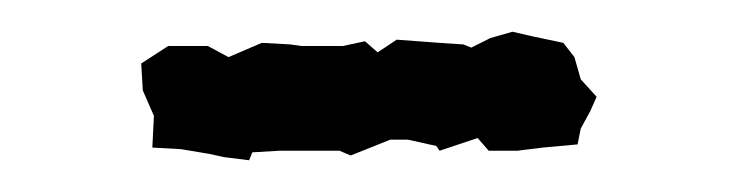

<svg xmlns="http://www.w3.org/2000/svg" viewBox="-20 -316 467 121"><path d="M346 -235 344 -225 322 -223 306 -221H288L281 -229L257 -221L255 -224L237 -228H226L201 -218L194 -221H156L139 -220L137 -215L121 -217L112 -219L94 -222L76 -223L77 -243L70 -259L69 -276L86 -287H111L124 -280L145 -289L163 -288L170 -287H196L210 -290L218 -283L230 -291L257 -289L272 -288L277 -286L289 -292L303 -296L316 -293L335 -289L342 -280L346 -266L356 -255L352 -246Z"/></svg>

Font: Winky Rough Light
Style: Regular
Weight: 300
Designer: Simon Atzbach
Foundry: typofactur
Version: Version 1.206; ttfautohint (v1.8.4.7-5d5b)